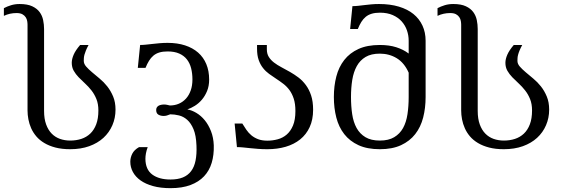

<svg xmlns="http://www.w3.org/2000/svg" viewBox="-47 -747 2858 975"><path d="M92.8 -621.6Q92.8 -629.9 91.1 -640.1Q89.4 -650.4 83.5 -659.4Q77.6 -668.5 66.7 -674.6Q55.7 -680.7 37.1 -680.7Q2.4 -680.7 -27.3 -666.5V-705.6Q-10.7 -714.4 9.3 -720.5Q29.3 -726.6 52.7 -726.6Q92.3 -726.6 116.7 -715.1Q141.1 -703.6 154.3 -685.5Q167.5 -667.5 172.1 -644.8Q176.8 -622.1 176.8 -599.6V-183.6Q176.8 -143.6 187.3 -115Q197.8 -86.4 215.6 -68.4Q233.4 -50.3 257.6 -41.7Q281.7 -33.2 309.6 -33.2Q339.8 -33.2 366 -41.7Q392.1 -50.3 411.4 -68.6Q430.7 -86.9 441.7 -116Q452.6 -145 452.6 -186Q452.6 -219.2 442.6 -243.9Q432.6 -268.6 417.5 -287.8Q402.3 -307.1 385 -323Q367.7 -338.9 352.5 -354.5Q337.4 -370.1 327.4 -387.7Q317.4 -405.3 317.4 -428.2Q317.4 -446.8 326.9 -469Q336.4 -491.2 359.9 -518.6H402.8Q394 -502.4 389.2 -490.5Q384.3 -478.5 381.8 -469.2Q379.4 -460 378.9 -452.4Q378.4 -444.8 378.4 -438Q378.4 -422.9 390.4 -409.2Q402.3 -395.5 420.2 -380.4Q438 -365.2 459 -347.9Q480 -330.6 497.8 -308.1Q515.6 -285.6 527.6 -256.8Q539.6 -228 539.6 -190.4Q539.6 -147.9 523.7 -111.1Q507.8 -74.2 478.3 -47.1Q448.7 -20 406 -4.6Q363.3 10.7 309.6 10.7Q267.1 10.7 234.6 2.2Q202.1 -6.3 178 -20.8Q153.8 -35.2 137.5 -54.4Q121.1 -73.7 111.3 -95.7Q101.6 -117.7 97.2 -140.9Q92.8 -164.1 92.8 -186Z M1038.6 -8.8Q1040 39.6 1028.1 79.6Q1016.1 119.6 989.3 148.2Q962.4 176.8 920.2 192.6Q877.9 208.5 818.8 208.5Q768.6 208.5 730.5 198Q692.4 187.5 666.7 169.2Q641.1 150.9 627.9 126.5Q614.7 102.1 614.7 74.2Q614.7 53.7 624.5 33.9Q634.3 14.2 659.2 0H703.1Q696.8 17.1 694.1 31.7Q691.4 46.4 691.4 59.6Q691.9 113.8 726.1 139.2Q760.3 164.6 818.8 164.6Q855.5 164.6 881.3 154.1Q907.2 143.6 923.3 122.3Q939.5 101.1 946 68.6Q952.6 36.1 950.7 -8.3Q948.7 -59.6 935.8 -90.6Q922.9 -121.6 903.8 -138.4Q884.8 -155.3 861.8 -160.9Q838.9 -166.5 817.4 -166.5Q808.6 -162.6 800.3 -160.4Q792 -158.2 784.2 -158.2Q768.6 -158.2 757.3 -164.8Q746.1 -171.4 746.1 -188.5Q746.1 -196.3 749.5 -201.7Q752.9 -207 758.5 -210.2Q764.2 -213.4 771.5 -214.8Q778.8 -216.3 786.6 -216.3Q794.4 -216.3 801.8 -214.6Q809.1 -212.9 815.9 -211.4Q840.8 -211.4 861.6 -220.5Q882.3 -229.5 897.7 -246.6Q913.1 -263.7 921.6 -288.1Q930.2 -312.5 930.2 -343.3Q930.2 -374 923.6 -400.1Q917 -426.3 902.1 -445.3Q887.2 -464.4 863 -475.1Q838.9 -485.8 804.2 -485.8Q779.8 -485.8 762.2 -480.5Q744.6 -475.1 731.9 -464.4Q719.2 -453.6 709.7 -438.2Q700.2 -422.9 691.9 -402.3H652.8L664.6 -518.6Q678.7 -518.6 694.3 -520.3Q710 -522 727.5 -523.9Q745.1 -525.9 764.2 -527.6Q783.2 -529.3 804.2 -529.3Q853.5 -529.3 892.6 -516.6Q931.6 -503.9 959 -480Q986.3 -456.1 1000.7 -421.4Q1015.1 -386.7 1015.1 -342.8Q1015.1 -310.5 1004.6 -284.9Q994.1 -259.3 978 -240.5Q961.9 -221.7 942.1 -209.5Q922.4 -197.3 904.3 -191.4Q926.8 -187.5 950.2 -173.6Q973.6 -159.7 992.7 -136.5Q1011.7 -113.3 1024.4 -81.1Q1037.1 -48.8 1038.6 -8.8Z M1311 -32.7Q1337.4 -32.7 1363 -39.6Q1388.7 -46.4 1408.7 -63.5Q1428.7 -80.6 1440.9 -109.6Q1453.1 -138.7 1453.1 -183.1Q1453.1 -219.7 1444.8 -245.4Q1436.5 -271 1422.9 -289.6Q1409.2 -308.1 1391.6 -321.5Q1374 -335 1355.7 -346.9Q1337.4 -358.9 1319.8 -371.6Q1302.2 -384.3 1288.6 -401.6Q1274.9 -418.9 1266.6 -442.4Q1258.3 -465.8 1258.3 -500V-518.6H1308.1V-496.1Q1308.1 -473.6 1318.1 -457.8Q1328.1 -441.9 1344.7 -429.2Q1361.3 -416.5 1382.3 -405.5Q1403.3 -394.5 1425.5 -381.8Q1447.8 -369.1 1468.8 -353.3Q1489.7 -337.4 1506.3 -314.9Q1522.9 -292.5 1533 -262Q1543 -231.4 1543 -189.5Q1543 -139.2 1525.6 -101.6Q1508.3 -64 1477.3 -39.1Q1446.3 -14.2 1403.8 -1.7Q1361.3 10.7 1311 10.7Q1285.6 10.7 1263.9 9Q1242.2 7.3 1223.4 5.4Q1204.6 3.4 1188 1.7Q1171.4 0 1156.2 0L1144.5 -119.6H1183.6Q1193.4 -103.5 1204.1 -87.9Q1214.8 -72.3 1229.2 -60.1Q1243.7 -47.9 1263.4 -40.3Q1283.2 -32.7 1311 -32.7Z M1648.4 -254.4Q1648.4 -310.5 1660.9 -358.6Q1673.3 -406.7 1701.2 -442.4Q1729 -478 1773.4 -498.3Q1817.9 -518.6 1881.8 -518.6Q1929.2 -518.6 1965.3 -507.1Q2001.5 -495.6 2028.3 -475.1V-540.5Q2028.3 -567.4 2019.5 -592.8Q2010.7 -618.2 1992.9 -638.2Q1975.1 -658.2 1947.5 -670.4Q1919.9 -682.6 1882.3 -682.6Q1857.9 -682.6 1840.3 -677.2Q1822.8 -671.9 1810.1 -661.4Q1797.4 -650.9 1787.8 -635.5Q1778.3 -620.1 1770 -599.6H1731L1742.7 -715.8Q1756.8 -715.8 1772 -717.5Q1787.1 -719.2 1803.7 -721.2Q1820.3 -723.1 1838.6 -724.9Q1856.9 -726.6 1877.9 -726.6Q1934.1 -726.6 1978.3 -713.4Q2022.5 -700.2 2052.5 -675.8Q2082.5 -651.4 2098.4 -616.9Q2114.3 -582.5 2114.3 -540V-254.4Q2114.3 -198.2 2101.8 -149.9Q2089.4 -101.6 2061.5 -65.9Q2033.7 -30.3 1989.5 -9.8Q1945.3 10.7 1881.8 10.7Q1817.9 10.7 1773.4 -9.8Q1729 -30.3 1701.2 -65.9Q1673.3 -101.6 1660.9 -149.9Q1648.4 -198.2 1648.4 -254.4ZM1735.4 -254.4Q1735.4 -207.5 1741.5 -167Q1747.6 -126.5 1763.9 -96.9Q1780.3 -67.4 1808.8 -50.3Q1837.4 -33.2 1881.8 -33.2Q1926.3 -33.2 1954.8 -50.3Q1983.4 -67.4 1999.8 -96.9Q2016.1 -126.5 2022.2 -167Q2028.3 -207.5 2028.3 -254.4V-377.9Q2006.3 -427.7 1968 -451.2Q1929.7 -474.6 1881.8 -474.6Q1837.9 -474.6 1809.6 -457.8Q1781.2 -440.9 1764.9 -411.4Q1748.5 -381.8 1741.9 -341.6Q1735.4 -301.3 1735.4 -254.4Z M2294.9 -621.6Q2294.9 -629.9 2293.2 -640.1Q2291.5 -650.4 2285.6 -659.4Q2279.8 -668.5 2268.8 -674.6Q2257.8 -680.7 2239.3 -680.7Q2204.6 -680.7 2174.8 -666.5V-705.6Q2191.4 -714.4 2211.4 -720.5Q2231.4 -726.6 2254.9 -726.6Q2294.4 -726.6 2318.8 -715.1Q2343.3 -703.6 2356.4 -685.5Q2369.6 -667.5 2374.3 -644.8Q2378.9 -622.1 2378.9 -599.6V-183.6Q2378.9 -143.6 2389.4 -115Q2399.9 -86.4 2417.7 -68.4Q2435.5 -50.3 2459.7 -41.7Q2483.9 -33.2 2511.7 -33.2Q2542 -33.2 2568.1 -41.7Q2594.2 -50.3 2613.5 -68.6Q2632.8 -86.9 2643.8 -116Q2654.8 -145 2654.8 -186Q2654.8 -219.2 2644.8 -243.9Q2634.8 -268.6 2619.6 -287.8Q2604.5 -307.1 2587.2 -323Q2569.8 -338.9 2554.7 -354.5Q2539.6 -370.1 2529.5 -387.7Q2519.5 -405.3 2519.5 -428.2Q2519.5 -446.8 2529.1 -469Q2538.6 -491.2 2562 -518.6H2605Q2596.2 -502.4 2591.3 -490.5Q2586.4 -478.5 2584 -469.2Q2581.5 -460 2581.1 -452.4Q2580.6 -444.8 2580.6 -438Q2580.6 -422.9 2592.5 -409.2Q2604.5 -395.5 2622.3 -380.4Q2640.1 -365.2 2661.1 -347.9Q2682.1 -330.6 2700 -308.1Q2717.8 -285.6 2729.7 -256.8Q2741.7 -228 2741.7 -190.4Q2741.7 -147.9 2725.8 -111.1Q2710 -74.2 2680.4 -47.1Q2650.9 -20 2608.2 -4.6Q2565.4 10.7 2511.7 10.7Q2469.2 10.7 2436.8 2.2Q2404.3 -6.3 2380.1 -20.8Q2356 -35.2 2339.6 -54.4Q2323.2 -73.7 2313.5 -95.7Q2303.7 -117.7 2299.3 -140.9Q2294.9 -164.1 2294.9 -186Z"/></svg>

Font: Arian AMU Serif
Style: Regular
Weight: 400
Designer: Ruben Hakobyan (Tarumian)
Foundry: Ruben Hakobyan (Tarumian)
Version: Version 1.002